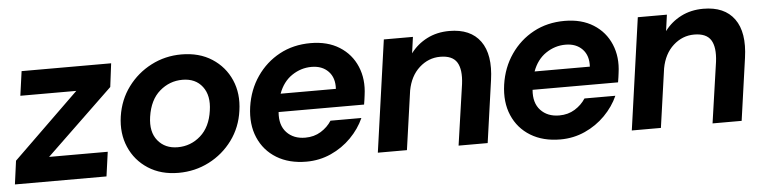

<svg xmlns="http://www.w3.org/2000/svg" viewBox="-44 -672 3370 848"><g transform="rotate(-5 1641.0 -248.0)"><path d="M-6 0 8 -104 300 -388H52L67 -496H464L451 -392L155 -108H415L400 0Z M719 12Q641 12 584.5 -24.5Q528 -61 501.5 -122.5Q475 -184 486 -259Q497 -332 538.5 -388Q580 -444 642 -476Q704 -508 776 -508Q855 -508 911.5 -471.5Q968 -435 994.5 -374Q1021 -313 1010 -238Q1000 -165 958.5 -108.5Q917 -52 854.5 -20Q792 12 719 12ZM725 -101Q783 -101 826.5 -139.5Q870 -178 880 -250Q890 -316 859.5 -356Q829 -396 771 -396Q714 -396 670 -358Q626 -320 615 -246Q605 -179 637 -140Q669 -101 725 -101Z M1286 12Q1209 12 1154 -21.5Q1099 -55 1073.5 -114.5Q1048 -174 1059 -251Q1070 -326 1110 -384Q1150 -442 1211 -475Q1272 -508 1349 -508Q1424 -508 1476.5 -475Q1529 -442 1553 -385Q1577 -328 1567 -258Q1566 -250 1564.5 -239Q1563 -228 1561 -217H1182Q1177 -159 1207.5 -126.5Q1238 -94 1290 -94Q1329 -94 1359 -112.5Q1389 -131 1407 -159H1544Q1523 -112 1484.5 -73Q1446 -34 1395 -11Q1344 12 1286 12ZM1344 -403Q1297 -403 1257 -376Q1217 -349 1198 -297H1443Q1446 -346 1418.5 -374.5Q1391 -403 1344 -403Z M1961 0 2000 -270Q2008 -334 1988 -366Q1968 -398 1914 -398Q1862 -398 1821.5 -361.5Q1781 -325 1769 -261L1732 0H1603L1673 -496H1802L1792 -424Q1821 -463 1865 -485.5Q1909 -508 1964 -508Q2058 -508 2101.5 -448Q2145 -388 2129 -276L2090 0Z M2412 12Q2335 12 2280 -21.5Q2225 -55 2199.5 -114.5Q2174 -174 2185 -251Q2196 -326 2236 -384Q2276 -442 2337 -475Q2398 -508 2475 -508Q2550 -508 2602.5 -475Q2655 -442 2679 -385Q2703 -328 2693 -258Q2692 -250 2690.5 -239Q2689 -228 2687 -217H2308Q2303 -159 2333.5 -126.5Q2364 -94 2416 -94Q2455 -94 2485 -112.5Q2515 -131 2533 -159H2670Q2649 -112 2610.5 -73Q2572 -34 2521 -11Q2470 12 2412 12ZM2470 -403Q2423 -403 2383 -376Q2343 -349 2324 -297H2569Q2572 -346 2544.5 -374.5Q2517 -403 2470 -403Z M3087 0 3126 -270Q3134 -334 3114 -366Q3094 -398 3040 -398Q2988 -398 2947.5 -361.5Q2907 -325 2895 -261L2858 0H2729L2799 -496H2928L2918 -424Q2947 -463 2991 -485.5Q3035 -508 3090 -508Q3184 -508 3227.5 -448Q3271 -388 3255 -276L3216 0Z"/></g></svg>

Font: Host Grotesk
Style: Bold Italic
Weight: 700
Italic angle: -8°
Designer: Doğukan Karapınar
Foundry: Element Type
Version: Version 1.003; ttfautohint (v1.8.4.7-5d5b)